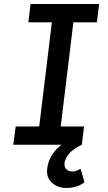

<svg xmlns="http://www.w3.org/2000/svg" viewBox="-20 -720 535 955"><path d="M46 0 58 -91H175L238 -609H121L132 -700H473L462 -609H345L282 -91H398L387 0ZM310 215Q267 215 238 188.5Q209 162 215 117Q221 70 253.5 30.5Q286 -9 357 -38L387 0Q345 20 324.5 43.5Q304 67 301 91Q299 111 310 122Q321 133 340.5 133Q360 133 381 119L400 186Q387 198 363.5 206.5Q340 215 310 215Z"/></svg>

Font: Inclusive Sans Medium
Style: Italic
Weight: 500
Italic angle: -7°
Designer: Olivia King
Foundry: Olivia King
Version: Version 2.004